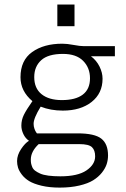

<svg xmlns="http://www.w3.org/2000/svg" viewBox="-20 -687 573 873"><path d="M318.8 -666.5V-567.9H240.7V-666.5ZM254.4 114.7Q333.5 114.7 373 87.9Q412.6 61 412.6 23.9Q412.6 -3.9 398.2 -17.8Q383.8 -31.7 340.8 -31.7H155.8Q120.1 2 120.1 38.6Q120.1 48.3 121.3 55.4Q122.6 62.5 126.5 72.3Q130.4 82 139.4 88.9Q148.4 95.7 162.4 102.1Q176.3 108.4 200 111.6Q223.6 114.7 254.4 114.7ZM362.3 -477.1H502.4V-431.2H393.6Q418.9 -412.1 432.6 -384.3Q446.3 -356.4 446.3 -329.1Q446.3 -262.7 396.5 -223.4Q346.7 -184.1 265.6 -184.1Q210 -184.1 165 -202.1Q132.8 -149.9 132.8 -124Q132.8 -112.3 136.7 -101.3Q140.6 -90.3 144.5 -85.4L147.9 -80.6H333Q410.2 -80.6 440.7 -56.6Q471.2 -32.7 471.2 20Q471.2 40 465.1 59.1Q459 78.1 443.4 97.9Q427.7 117.7 403.8 132.6Q379.9 147.5 340.6 156.7Q301.3 166 251.5 166Q205.1 166 169.2 157.5Q133.3 148.9 112.8 136.5Q92.3 124 79.3 106.9Q66.4 89.8 62 75.2Q57.6 60.5 57.6 45.4Q57.6 18.1 75.9 -9.3Q94.2 -36.6 111.8 -46.9Q95.7 -57.6 86.4 -77.1Q77.1 -96.7 77.1 -115.7Q77.1 -141.6 88.4 -164.6Q99.6 -187.5 127.4 -227.1Q73.2 -272.5 73.2 -335.9Q73.2 -412.6 126.2 -450.4Q179.2 -488.3 263.2 -488.3Q285.2 -488.3 314.5 -482.7Q343.8 -477.1 362.3 -477.1ZM266.1 -441.9Q198.7 -441.9 167.2 -413.1Q135.7 -384.3 135.7 -336.4Q135.7 -285.6 168.9 -258.8Q202.1 -231.9 261.2 -231.9Q323.7 -231.9 356.4 -256.8Q389.2 -281.7 389.2 -331.1Q389.2 -378.9 357.9 -410.4Q326.7 -441.9 266.1 -441.9Z"/></svg>

Font: Anaheim
Style: Regular
Weight: 400
Designer: vernon adams
Foundry: vernon adams
Version: Version 1.002; ttfautohint (v0.93.5-3d13) -l 8 -r 50 -G 200 